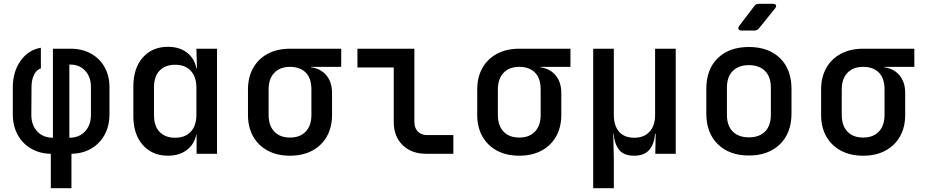

<svg xmlns="http://www.w3.org/2000/svg" viewBox="-20 -805 4840 1005"><path d="M246 180V0Q188 -1 143 -27Q98 -53 72.5 -99.5Q47 -146 47 -207V-348Q47 -429 87.5 -486.5Q128 -544 194 -555V-447Q172 -441 158.5 -414Q145 -387 145 -351L144 -204Q144 -150 175 -117Q206 -84 257 -84V-550H350Q410 -550 456 -524.5Q502 -499 527.5 -453.5Q553 -408 553 -348V-207Q553 -146 527.5 -99.5Q502 -53 457 -27Q412 -1 354 0V180ZM343 -84Q394 -84 425 -117Q456 -150 456 -204V-351Q456 -402 426 -434.5Q396 -467 348 -467H343Z M859 10Q777 10 727.5 -46Q678 -102 678 -197V-352Q678 -448 727.5 -504Q777 -560 859 -560Q918 -560 957.5 -530.5Q997 -501 1008 -448H1011L1008 -550H1116V0H1009V-102H1008Q997 -49 957.5 -19.5Q918 10 859 10ZM897 -84Q949 -84 978.5 -115.5Q1008 -147 1008 -205V-346Q1008 -403 978.5 -434.5Q949 -466 897 -466Q845 -466 815.5 -435.5Q786 -405 786 -347V-203Q786 -145 815.5 -114.5Q845 -84 897 -84Z M1498 10Q1431 10 1381.5 -16.5Q1332 -43 1305 -91Q1278 -139 1278 -203V-337Q1278 -401 1305 -449Q1332 -497 1381.5 -523.5Q1431 -550 1498 -550H1766V-455H1608V-453Q1659 -446 1688.5 -410.5Q1718 -375 1718 -319V-203Q1718 -139 1691 -91Q1664 -43 1614.5 -16.5Q1565 10 1498 10ZM1498 -85Q1551 -85 1580.5 -116.5Q1610 -148 1610 -203V-337Q1610 -395 1580.5 -425Q1551 -455 1498 -455Q1445 -455 1415.5 -423.5Q1386 -392 1386 -337V-203Q1386 -148 1415.5 -116.5Q1445 -85 1498 -85Z M2211 0Q2134 0 2087.5 -45.5Q2041 -91 2041 -167V-452H1851V-550H2149V-167Q2149 -135 2167 -116.5Q2185 -98 2216 -98H2353V0Z M2698 10Q2631 10 2581.5 -16.5Q2532 -43 2505 -91Q2478 -139 2478 -203V-337Q2478 -401 2505 -449Q2532 -497 2581.5 -523.5Q2631 -550 2698 -550H2966V-455H2808V-453Q2859 -446 2888.5 -410.5Q2918 -375 2918 -319V-203Q2918 -139 2891 -91Q2864 -43 2814.5 -16.5Q2765 10 2698 10ZM2698 -85Q2751 -85 2780.5 -116.5Q2810 -148 2810 -203V-337Q2810 -395 2780.5 -425Q2751 -455 2698 -455Q2645 -455 2615.5 -423.5Q2586 -392 2586 -337V-203Q2586 -148 2615.5 -116.5Q2645 -85 2698 -85Z M3085 180V-550H3193V-203Q3193 -147 3220.5 -115.5Q3248 -84 3300 -84Q3351 -84 3380 -115.5Q3409 -147 3409 -203V-550H3517V0H3410L3412 -105H3409Q3405 -52 3379 -21Q3353 10 3299 10Q3245 10 3220.5 -21Q3196 -52 3192 -105H3190L3193 23V180Z M3900 9Q3798 9 3737.5 -50Q3677 -109 3677 -211V-339Q3677 -442 3737 -500.5Q3797 -559 3900 -559Q4003 -559 4063 -500.5Q4123 -442 4123 -339V-211Q4123 -109 4062.5 -50Q4002 9 3900 9ZM3900 -86Q3954 -86 3984.5 -116.5Q4015 -147 4015 -204V-346Q4015 -403 3984.5 -433.5Q3954 -464 3900 -464Q3846 -464 3815.5 -433.5Q3785 -403 3785 -346V-204Q3785 -147 3815.5 -116.5Q3846 -86 3900 -86ZM3862 -645Q3850 -645 3846 -652Q3842 -659 3849 -669L3928 -773Q3936 -785 3952 -785H4025Q4038 -785 4041.5 -778Q4045 -771 4037 -761L3953 -657Q3943 -645 3928 -645Z M4498 10Q4431 10 4381.5 -16.5Q4332 -43 4305 -91Q4278 -139 4278 -203V-337Q4278 -401 4305 -449Q4332 -497 4381.5 -523.5Q4431 -550 4498 -550H4766V-455H4608V-453Q4659 -446 4688.5 -410.5Q4718 -375 4718 -319V-203Q4718 -139 4691 -91Q4664 -43 4614.5 -16.5Q4565 10 4498 10ZM4498 -85Q4551 -85 4580.5 -116.5Q4610 -148 4610 -203V-337Q4610 -395 4580.5 -425Q4551 -455 4498 -455Q4445 -455 4415.5 -423.5Q4386 -392 4386 -337V-203Q4386 -148 4415.5 -116.5Q4445 -85 4498 -85Z"/></svg>

Font: Pitagon Sans Mono SemiBold
Style: Regular
Weight: 600
Monospace: yes
Designer: Travis Tran
Foundry: Pitagon
Version: Version 1.001; ttfautohint (v1.8.4.7-5d5b);gftools[0.9.26]